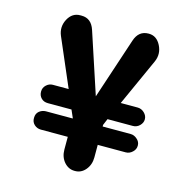

<svg xmlns="http://www.w3.org/2000/svg" viewBox="-95 -689 708 774"><g transform="rotate(15 259.0 -302.0)"><path d="M348.6 -122.1V-69.3Q348.6 -39.1 330.6 -17.6Q312.5 3.9 286.1 3.4H285.2Q259.8 3.4 241.7 -17.1Q223.6 -38.1 223.6 -69.3V-122.1H111.3Q95.2 -122.1 83.5 -132.8Q71.8 -143.6 72.3 -160.2V-161.1Q72.3 -178.7 84 -188.5Q95.7 -198.2 111.3 -198.7H223.6V-200.2L209.5 -232.4H111.3Q93.3 -232.4 83 -243.2Q72.3 -253.9 72.3 -270V-271Q72.3 -287.1 84 -297.9Q95.7 -309.1 111.3 -309.1H177.2L91.8 -507.8Q77.1 -542.5 94.7 -575.7Q112.3 -608.4 145.5 -608.4H151.4Q191.9 -608.4 206.5 -564Q279.3 -343.8 290.5 -309.1L375 -564Q389.6 -608.4 430.7 -608.4H432.1Q464.8 -608.4 481.9 -574.7Q499 -541 483.9 -506.8Q483.4 -506.8 394.5 -309.1H465.3Q481 -309.1 493.2 -297.4Q505.4 -285.6 505.4 -271V-270Q505.4 -255.9 493.7 -244.1Q481.9 -232.4 465.3 -232.4H359.9L348.6 -205.6V-198.7H465.3Q480.5 -198.7 492.7 -187.5Q505.4 -176.8 505.4 -161.1V-160.2Q505.4 -145 493.2 -133.8Q481 -122.1 465.3 -122.1Z"/></g></svg>

Font: Dyuthi
Style: Regular
Weight: 400
Designer: Hiran Venugopalan, Hussain K H and Suresh P for Sawthanthra Malayalam Computing (SMC)
Version: Version 3.0.0+20221109